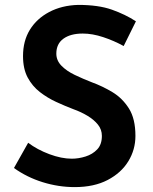

<svg xmlns="http://www.w3.org/2000/svg" viewBox="-20 -756 623 784"><path d="M485 -568Q445 -590 401 -604.5Q357 -619 318 -619Q268 -619 239 -598Q210 -577 210 -537Q210 -509 231 -487.5Q252 -466 285.5 -450Q319 -434 355 -420Q399 -404 439.5 -379.5Q480 -355 506.5 -313Q533 -271 533 -201Q533 -145 504 -97.5Q475 -50 419.5 -21Q364 8 285 8Q219 8 154.5 -12Q90 -32 37 -70L95 -173Q132 -145 181.5 -126.5Q231 -108 273 -108Q301 -108 329.5 -117Q358 -126 377 -146Q396 -166 396 -201Q396 -227 380 -247Q364 -267 337.5 -283Q311 -299 280 -310Q246 -323 210 -339.5Q174 -356 143 -380Q112 -404 93 -439.5Q74 -475 74 -527Q74 -589 102 -634.5Q130 -680 181 -707Q232 -734 299 -736Q382 -736 437 -716.5Q492 -697 535 -669Z"/></svg>

Font: Reem Kufi Fun SemiBold
Style: Regular
Weight: 600
Designer: Khaled Hosny
Version: Version 1.005